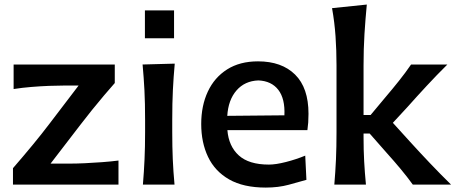

<svg xmlns="http://www.w3.org/2000/svg" viewBox="-20 -827 2049 860"><path d="M38.1 0V-73.7Q83.5 -126 125.2 -176.5Q167 -227.1 201.7 -272.9L332 -443.8H265.6Q238.3 -443.8 200 -442.4Q161.6 -440.9 120.1 -437.5Q78.6 -434.1 41 -428.2V-538.1H494.1V-455.1Q473.1 -431.6 446.5 -400.1Q419.9 -368.7 392.3 -334.5Q364.7 -300.3 340.8 -269L206.5 -94.2H294.4Q322.3 -94.2 359.9 -95.9Q397.5 -97.7 437 -100.6Q476.6 -103.5 510.7 -107.9V0Z M629.1 -780.3H759.6V-655.7H629.1ZM620.1 0Q625 -58.6 627.4 -113.5Q629.9 -168.5 629.9 -235.4V-289.1Q629.9 -364.7 627 -422.1Q624 -479.5 618.7 -538.1L762.7 -542Q757.3 -482.4 754.4 -424.3Q751.5 -366.2 751.5 -289.1V-235.4Q751.5 -168.5 753.9 -113.5Q756.3 -58.6 761.7 0Z M1170.4 13.2Q1070.3 13.2 1006.3 -23.4Q942.4 -60.1 911.9 -124.3Q881.3 -188.5 881.3 -271.5Q881.3 -353.5 910.9 -416.7Q940.4 -480 997.3 -516.1Q1054.2 -552.2 1135.7 -552.2Q1241.7 -552.2 1301.8 -492.9Q1361.8 -433.6 1361.8 -317.4Q1361.8 -295.9 1360.6 -278.6Q1359.4 -261.2 1356.9 -244.1H998.5Q1004.4 -171.9 1049.6 -130.9Q1094.7 -89.8 1184.6 -89.8Q1215.3 -89.8 1260.5 -101.3Q1305.7 -112.8 1347.2 -129.9L1352.5 -21.5Q1319.8 -12.2 1273.4 0.5Q1227.1 13.2 1170.4 13.2ZM1253.9 -310.5Q1257.3 -384.8 1226.6 -424.6Q1195.8 -464.4 1137.2 -466.8Q1076.2 -464.4 1039.3 -421.9Q1002.4 -379.4 998 -308.1Z M1477.5 0Q1482.4 -58.6 1484.9 -113.5Q1487.3 -168.5 1487.3 -235.4V-534.2Q1487.3 -601.1 1482.9 -664.6Q1478.5 -728 1467.3 -790.5L1623 -806.6Q1616.7 -741.7 1612.5 -674.3Q1608.4 -606.9 1608.4 -534.2V-312H1640.1L1707 -392.1Q1737.8 -428.2 1766.8 -464.6Q1795.9 -501 1821.3 -538.1H1983.9Q1935.5 -490.2 1891.4 -442.6Q1847.2 -395 1804.7 -347.2L1739.7 -276.9L1815.9 -192.9Q1859.9 -144.5 1905.8 -96.2Q1951.7 -47.9 2000.5 0H1829.1Q1803.7 -35.2 1774.4 -70.3Q1745.1 -105.5 1713.9 -140.1L1635.7 -229H1608.4V-213.4Q1608.4 -155.8 1611.1 -105.2Q1613.8 -54.7 1619.1 0Z"/></svg>

Font: Pinar-DS3-FD SemiBold
Style: Regular
Weight: 600
Designer: Amin Abedi
Version: Version 3.000